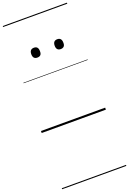

<svg xmlns="http://www.w3.org/2000/svg" viewBox="-287 -1161 1218 1813"><g transform="rotate(-20 322.5 -255.0)"><path d="M206 -683Q184 -683 173 -695.5Q162 -708 162 -732Q162 -757 173 -769.5Q184 -782 206 -782Q228 -782 238.5 -769.5Q249 -757 249 -732Q250 -707 239 -695Q228 -683 206 -683ZM441 -683Q419 -683 408 -695.5Q397 -708 397 -732Q397 -757 408 -769.5Q419 -782 441 -782Q462 -782 473 -769.5Q484 -757 484 -732Q485 -707 473.5 -695Q462 -683 441 -683ZM0 555H645V565H0ZM0 -20H645V0H0ZM0 -505H645V-500H0ZM0 -1075H645V-1065H0Z"/></g></svg>

Font: Playwrite AR Guides
Style: Regular
Weight: 400
Designer: Veronika Burian, José Scaglione
Foundry: TypeTogether
Version: Version 1.003